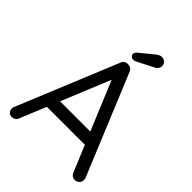

<svg xmlns="http://www.w3.org/2000/svg" viewBox="-244 -1003 1132 1132"><g transform="rotate(45 322.0 -436.5)"><path d="M330 -596 95 -24Q91 -12 81 -5Q71 2 60 2Q41 2 32 -8Q23 -18 23 -32Q22 -39 25 -47L284 -677Q289 -691 299.5 -697.5Q310 -704 323 -703Q336 -703 346.5 -696Q357 -689 361 -677L619 -53Q622 -45 622 -37Q622 -19 610 -8.5Q598 2 583 2Q571 2 561 -5Q551 -12 546 -25L308 -597ZM145 -187 179 -265H476L491 -187ZM327 -743Q314 -743 307 -750Q300 -757 300 -767Q300 -773 303 -778Q306 -783 311 -788L399 -860Q407 -866 416 -870.5Q425 -875 435 -875Q449 -875 461 -864.5Q473 -854 473 -838Q473 -826 466.5 -816Q460 -806 447 -800L349 -750Q344 -747 338 -745Q332 -743 327 -743Z"/></g></svg>

Font: Quicksand Light Medium
Style: Regular
Weight: 500
Version: Version 3.006